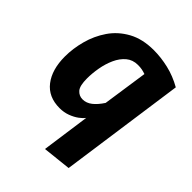

<svg xmlns="http://www.w3.org/2000/svg" viewBox="-217 -668 1009 1009"><g transform="rotate(45 287.5 -163.0)"><path d="M332.3 -548.8Q385.2 -548.8 441.4 -535.7Q497.6 -522.6 551.5 -492L453.1 206L294.5 223.2L332.2 -45.8Q322.7 -32.3 302.8 -17.7Q282.9 -3.1 255.9 7Q228.8 17.2 196.5 17.2Q113.3 17.2 69 -40.2Q24.6 -97.7 24.6 -194.6Q24.6 -253.8 41.3 -315.9Q57.9 -378 94 -430.9Q130.1 -483.7 189.1 -516.2Q248.1 -548.8 332.3 -548.8ZM327.8 -434.8Q289.5 -434.8 262.8 -412.4Q236.1 -389.9 219.6 -353.5Q203.1 -317 195.7 -275Q188.3 -233 188.3 -194.9Q188.3 -139.9 206 -120.3Q223.6 -100.7 249.4 -100.7Q277.7 -100.7 302 -119.9Q326.2 -139.1 348.7 -173.6L385.5 -424.9Q370.7 -430 357.7 -432.4Q344.7 -434.8 327.8 -434.8Z"/></g></svg>

Font: Fira Sans Variable
Style: Italic
Weight: 397
Italic angle: -8°
Designer: Carrois Corporate & Edenspiekermann AG
Foundry: Carrois Corporate GbR & Edenspiekermann AG
Version: Version 4.202